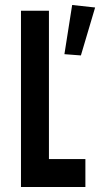

<svg xmlns="http://www.w3.org/2000/svg" viewBox="-20 -749 401 769"><path d="M64 -706H176V-112H322V0H64ZM269 -729 361 -719 304 -527 238 -532Z"/></svg>

Font: Lineal Medium
Style: Regular
Weight: 600
Designer: Created by Frank Adebiaye with contributions from Anton Moglia & Ariel Martín Pérez
Created by Frank ADEBIAYE with FontF
Foundry: Velvetyne Type Foundry
Version: Version 2.000